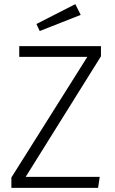

<svg xmlns="http://www.w3.org/2000/svg" viewBox="-20 -908 556 928"><path d="M454 0H35V-50L402 -633H73V-685H468V-636L104 -53H462ZM172 -758 156 -792 344 -888 370 -836Z"/></svg>

Font: Trujillo Light
Style: Regular
Weight: 300
Designer: Fira Sans original fonts by bBox Type GmbH, Carrois Corporate GbR, & Edenspiekermann AG / Changes by Cristiano Sobral
Foundry: Fira Sans original fonts by bBox Type GmbH, Carrois Corporate GbR, & Edenspiekermann AG / Changes by Cristiano Sobral
Version: Version 4.301;July 28, 2020;FontCreator 13.0.0.2655 64-bit